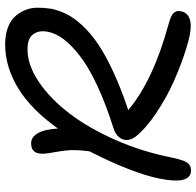

<svg xmlns="http://www.w3.org/2000/svg" viewBox="-28 -722 763 747"><g transform="rotate(-90 353.5 -348.5)"><path d="M64 13.2Q7.3 13.2 32.2 -109.9Q53.7 -215.8 138.2 -381.8Q144 -426.3 142.8 -454.8Q141.6 -483.4 130.9 -542Q125.5 -575.7 134.8 -592.3Q144 -608.9 169.9 -608.9Q193.4 -608.9 208.5 -583.3Q223.6 -557.6 227.1 -504.9Q300.8 -608.9 384 -659.4Q467.3 -710 554.2 -710Q589.8 -710 617.2 -700.2Q644.5 -690.4 660.9 -673.6Q677.2 -656.7 687 -634Q696.8 -611.3 697 -585.2Q697.3 -559.1 692.9 -530.8Q686 -498 671.1 -469Q656.2 -439.9 626.7 -408.2Q597.2 -376.5 554.2 -347.7Q511.2 -318.8 446.5 -288.8Q381.8 -258.8 298.8 -231Q413.1 -134.3 632.8 -74.2Q665 -65.9 676 -54.9Q687 -43.9 683.1 -24.9Q674.8 12.2 624 12.2Q595.2 12.2 537.6 -5.6Q480 -23.4 415.8 -51.5Q351.6 -79.6 289.3 -120.8Q227.1 -162.1 194.8 -203.1Q175.8 -230.5 185.8 -254.4Q195.8 -278.3 230 -289.1Q324.2 -318.8 395.8 -352.5Q467.3 -386.2 509.5 -419.2Q551.8 -452.1 574.5 -482.4Q597.2 -512.7 603 -542Q610.4 -577.6 594.2 -600.3Q578.1 -623 535.2 -623Q473.1 -623 407.2 -578.1Q341.3 -533.2 284.7 -458.5Q228 -383.8 182.6 -280.8Q137.2 -177.7 115.2 -66.9Q105 -17.6 94.5 -2.2Q84 13.2 64 13.2Z"/></g></svg>

Font: Shantell Sans Irregular
Style: Italic
Weight: 400
Italic angle: -11.31°
Designer: Stephen Nixon, Anya Danilova, Shantell Martin
Foundry: Arrow Type
Version: Version 1.006;[9816181b4]